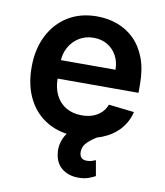

<svg xmlns="http://www.w3.org/2000/svg" viewBox="-84 -622 761 888"><g transform="rotate(10 296.5 -178.0)"><path d="M307.5 10.7Q225.5 10.7 166 -23.6Q106.5 -57.9 74.6 -120.9Q42.6 -183.9 42.6 -269.5Q42.6 -353.7 74.8 -417.4Q106.9 -481.2 164.8 -516.9Q222.7 -552.6 300.8 -552.6Q351.2 -552.6 396.1 -536.4Q441.1 -520.2 475.7 -486.5Q510.3 -452.8 530.2 -400.7Q550.1 -348.7 550.1 -277V-237.6H103V-324.2H426.8Q426.5 -361.2 410.9 -390.1Q395.2 -419 367.4 -435.7Q339.5 -452.4 302.6 -452.4Q263.1 -452.4 233.3 -433.4Q203.5 -414.4 187 -383.7Q170.5 -353 170.1 -316.4V-240.8Q170.1 -193.2 187.5 -159.3Q204.9 -125.4 236.2 -107.4Q267.4 -89.5 309.3 -89.5Q337.4 -89.5 360.1 -97.5Q382.8 -105.5 399.5 -121.1Q416.2 -136.7 424.7 -159.8L544.7 -146.3Q533.4 -98.7 501.6 -63.4Q469.8 -28.1 420.5 -8.7Q371.1 10.7 307.5 10.7ZM343.4 197.1Q297.6 197.1 266.9 172.9Q236.2 148.8 230.8 103.3Q226.9 75.6 235.4 47.2Q244 18.8 266 -5.7Q288 -30.2 324.2 -46.9L411.9 -9.6Q378.9 8.9 356.5 29.5Q334.2 50.1 334.2 77.8Q334.2 94.8 342.5 104Q350.9 113.3 369.3 113.3Q382.8 113.3 392.9 109.7Q403.1 106.2 410.2 103.3L422.9 175.8Q410.2 183.2 390.3 190.2Q370.4 197.1 343.4 197.1Z"/></g></svg>

Font: InterMG SemiBold
Style: Regular
Weight: 600
Designer: Rasmus Andersson
Foundry: rsms
Version: Version 3.019;December 26, 2023;FontCreator 15.0.0.2955 64-b